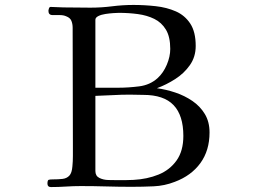

<svg xmlns="http://www.w3.org/2000/svg" viewBox="-20 -755 1040 777"><path d="M722 -205Q722 -288 682.5 -329.5Q643 -371 560 -371Q547 -371 533 -371.5Q519 -372 505 -372Q471 -372 436 -370Q401 -368 366 -367V-63Q366 -43 382 -35Q398 -27 418.5 -26.5Q439 -26 453 -26Q470 -26 487 -26Q504 -26 520 -27Q576 -30 621.5 -48.5Q667 -67 694.5 -105.5Q722 -144 722 -205ZM669 -557Q669 -606 651.5 -635Q634 -664 604.5 -678.5Q575 -693 538 -698Q501 -703 461 -703Q454 -703 439 -702Q424 -701 407 -698.5Q390 -696 378 -690Q366 -684 366 -675V-400H459Q499 -400 543 -405.5Q587 -411 618 -439Q641 -460 655 -493Q669 -526 669 -557ZM828 -219Q828 -146 791 -95Q754 -44 687 -19Q646 -3 601.5 -1Q557 1 513 1Q461 1 410 -0.5Q359 -2 307 -2Q277 -2 246.5 0Q216 2 186 2Q172 2 172 -12Q172 -26 177.5 -27.5Q183 -29 193 -29Q216 -29 233 -31Q250 -33 260.5 -44Q271 -55 273 -82Q275 -102 275 -123.5Q275 -145 275 -165Q275 -285 274.5 -404.5Q274 -524 274 -643Q274 -658 269 -670.5Q264 -683 248 -689Q237 -694 221.5 -694Q206 -694 193 -694Q176 -694 176 -711Q176 -714 178 -720.5Q180 -727 185 -727Q198 -727 211 -726Q224 -725 237 -725Q264 -725 291.5 -724.5Q319 -724 346 -724Q390 -724 433.5 -729.5Q477 -735 520 -735Q565 -735 610 -730Q655 -725 691.5 -709Q728 -693 750 -659.5Q772 -626 772 -569Q772 -525 748.5 -491.5Q725 -458 689 -435Q653 -412 615 -398Q652 -393 689.5 -380.5Q727 -368 758.5 -346.5Q790 -325 809 -293.5Q828 -262 828 -219Z"/></svg>

Font: Kaisei Opti
Style: Regular
Weight: 400
Designer: Font-Kai, 金井和夫
Foundry: KAZUO KANAI
Version: Version 5.003